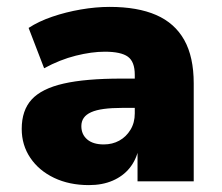

<svg xmlns="http://www.w3.org/2000/svg" viewBox="-20 -526 643 557"><path d="M238 11Q181 11 137 -10Q93 -31 68 -68Q43 -105 43 -152Q43 -206 72 -237.5Q101 -269 164.5 -283.5Q228 -298 332 -298H389V-213H334Q304 -213 281.5 -210Q259 -207 244.5 -200.5Q230 -194 223 -184Q216 -174 216 -160Q216 -136 233 -121.5Q250 -107 281 -107Q306 -107 326 -118Q346 -129 358.5 -149.5Q371 -170 371 -197V-309Q371 -347 351 -361.5Q331 -376 284 -376Q246 -376 200 -364.5Q154 -353 108 -328L63 -445Q92 -464 131.5 -477.5Q171 -491 214.5 -498.5Q258 -506 298 -506Q379 -506 433 -482.5Q487 -459 514.5 -410Q542 -361 542 -284V0H379V-94H382Q375 -62 356 -38.5Q337 -15 307 -2Q277 11 238 11Z"/></svg>

Font: Nunito Sans 11pt Black
Style: Regular
Weight: 900
Version: Version 3.101;gftools[0.9.27]